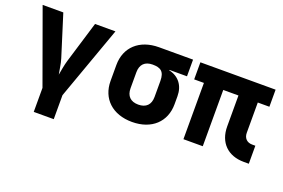

<svg xmlns="http://www.w3.org/2000/svg" viewBox="-96 -861 1992 1353"><g transform="rotate(20 900.0 -185.0)"><path d="M376 180V0L573 -550H420L326 -240C315 -204 307 -154 302 -127C296 -154 291 -204 279 -241L182 -550H27L226 0V180Z M1155 -550H900C753 -550 660 -462 660 -330V-210C660 -78 753 10 900 10C1047 10 1140 -78 1140 -210V-270C1140 -350 1096 -406 1023 -422V-425H1155ZM990 -210C990 -152 958 -120 900 -120C842 -120 810 -152 810 -210V-330C810 -388 842 -420 900 -420C958 -420 990 -402 990 -330Z M1775 5V-130H1751C1712 -130 1687 -155 1687 -195V-422H1774V-550H1210V-422H1283V0H1428V-422H1542V-190C1542 -70 1617 5 1737 5Z"/></g></svg>

Font: Tekne LDO ExtraBold
Style: Regular
Weight: 800
Monospace: yes
Designer: Alessio Laiso, Mario Rullo, Paolo Rosset
Foundry: Alessio Laiso
Version: Version 1.000;hotconv 1.0.109;makeotfexe 2.5.65596